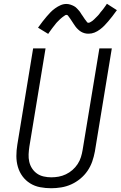

<svg xmlns="http://www.w3.org/2000/svg" viewBox="-20 -992 641 1020"><path d="M252 8Q222 8 193 2.5Q164 -3 140 -18Q116 -33 99.5 -55.5Q83 -78 75 -105.5Q67 -133 67 -163Q67 -193 72 -223L156 -735H222L136 -213Q133 -193 132 -172.5Q131 -152 135.5 -132.5Q140 -113 150.5 -97Q161 -81 176.5 -70Q192 -59 212 -54.5Q232 -50 252 -50Q272 -50 291.5 -53.5Q311 -57 330 -66Q349 -75 365 -89Q381 -103 392.5 -120.5Q404 -138 410 -157.5Q416 -177 419 -196L508 -735H574L484 -187Q479 -160 470 -134Q461 -108 445 -84.5Q429 -61 406.5 -42.5Q384 -24 358.5 -12.5Q333 -1 305.5 3.5Q278 8 252 8ZM236 -812 182 -845Q195 -863 206.5 -878Q218 -893 228.5 -905Q239 -917 248.5 -927Q258 -937 272.5 -947.5Q287 -958 302 -964.5Q317 -971 333 -971Q339 -971 344 -970Q349 -969 354 -967.5Q359 -966 363.5 -964Q368 -962 373 -959.5Q378 -957 381.5 -954Q385 -951 388.5 -947.5Q392 -944 395.5 -940Q399 -936 402.5 -932Q406 -928 408 -924Q410 -920 413 -916Q416 -912 419 -907.5Q422 -903 425 -898.5Q428 -894 431 -889.5Q434 -885 437 -882Q440 -879 442 -875Q444 -871 450 -871Q454 -871 457.5 -873Q461 -875 464.5 -877Q468 -879 472 -882Q476 -885 480 -889Q484 -893 485 -894Q486 -895 488.5 -897.5Q491 -900 493.5 -902.5Q496 -905 499 -908Q502 -911 504.5 -914Q507 -917 509.5 -920.5Q512 -924 515 -928Q518 -932 521.5 -935.5Q525 -939 528 -943.5Q531 -948 534.5 -952.5Q538 -957 541 -961.5Q544 -966 548 -972L601 -938Q588 -920 576.5 -905Q565 -890 554.5 -878Q544 -866 534.5 -856Q525 -846 511 -835.5Q497 -825 482 -819Q467 -813 451 -813Q445 -813 440 -813.5Q435 -814 429.5 -815.5Q424 -817 419.5 -819Q415 -821 410.5 -823.5Q406 -826 402.5 -829Q399 -832 395 -835.5Q391 -839 387.5 -843Q384 -847 381 -851Q378 -855 375.5 -859Q373 -863 370 -867Q367 -871 364.5 -875.5Q362 -880 358.5 -884.5Q355 -889 352.5 -893.5Q350 -898 347 -901Q344 -904 341.5 -908.5Q339 -913 333 -913Q329 -913 325.5 -910.5Q322 -908 319 -906Q316 -904 312 -901Q308 -898 303.5 -894Q299 -890 298 -889Q297 -888 294.5 -885.5Q292 -883 289.5 -880.5Q287 -878 284 -875Q281 -872 278.5 -869Q276 -866 273.5 -862.5Q271 -859 268 -855.5Q265 -852 262 -848Q259 -844 255.5 -839.5Q252 -835 249 -830.5Q246 -826 242.5 -821.5Q239 -817 236 -812Z"/></svg>

Font: Iosevka Aile Light
Style: Italic
Weight: 300
Italic angle: -9°
Designer: Belleve Invis
Foundry: Belleve Invis
Version: Version 31.1.0; ttfautohint (v1.8.4)